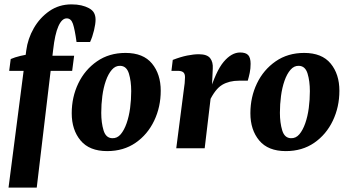

<svg xmlns="http://www.w3.org/2000/svg" viewBox="-20 -678 1597 878"><path d="M19 180 100 -447Q107 -501 134.5 -549Q162 -597 206 -627.5Q250 -658 307 -658Q332 -658 351.5 -653.5Q371 -649 386 -641Q403 -632 410 -619Q417 -606 417 -588Q417 -569 410 -539.5Q403 -510 392 -486H330Q322 -544 313.5 -569Q305 -594 285 -594Q263 -594 247 -558Q231 -522 223 -450L148 180ZM22 -354 29 -408Q47 -416 74 -422.5Q101 -429 129 -432L173 -423H319L310 -354Z M470 13Q389 13 348.5 -35.5Q308 -84 308 -160Q308 -234 338 -296.5Q368 -359 423.5 -397.5Q479 -436 554 -436Q635 -436 675 -387.5Q715 -339 715 -263Q715 -189 685 -126Q655 -63 600 -25Q545 13 470 13ZM493 -46Q516 -45 532 -64Q548 -83 559 -114.5Q570 -146 575 -184Q580 -222 580 -261Q580 -307 569.5 -341.5Q559 -376 530 -377Q508 -378 491.5 -359Q475 -340 464 -308.5Q453 -277 448 -239Q443 -201 443 -162Q443 -117 453.5 -82Q464 -47 493 -46Z M786 0 821 -271Q823 -282 824.5 -297.5Q826 -313 826 -325Q826 -341 818 -347.5Q810 -354 794 -354H764L770 -404Q806 -418 836 -424Q866 -430 889 -430Q927 -430 941 -412Q955 -394 953 -364L949 -277L916 0ZM935 -247Q967 -353 1003 -395.5Q1039 -438 1078 -438Q1104 -438 1115 -426Q1126 -414 1126 -386Q1126 -364 1122 -345Q1118 -326 1113 -309H1073Q1028 -309 996 -290Q964 -271 937 -214Z M1287 13Q1206 13 1165.5 -35.5Q1125 -84 1125 -160Q1125 -234 1155 -296.5Q1185 -359 1240.5 -397.5Q1296 -436 1371 -436Q1452 -436 1492 -387.5Q1532 -339 1532 -263Q1532 -189 1502 -126Q1472 -63 1417 -25Q1362 13 1287 13ZM1310 -46Q1333 -45 1349 -64Q1365 -83 1376 -114.5Q1387 -146 1392 -184Q1397 -222 1397 -261Q1397 -307 1386.5 -341.5Q1376 -376 1347 -377Q1325 -378 1308.5 -359Q1292 -340 1281 -308.5Q1270 -277 1265 -239Q1260 -201 1260 -162Q1260 -117 1270.5 -82Q1281 -47 1310 -46Z"/></svg>

Font: Yrsa
Style: Bold Italic
Weight: 700
Italic angle: -7.10001°
Version: Version 2.004